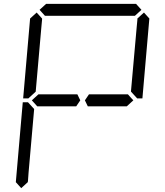

<svg xmlns="http://www.w3.org/2000/svg" viewBox="-20 -1020 856 995"><path d="M381 -531 396 -500 375 -469H374H353H352H242H178H173L145 -500L179 -531H184H231H358H359H380ZM136 -924 170 -955 198 -924V-918L194 -875L165 -545L127 -510H100ZM124 -76 90 -45 62 -76 98 -490H125L157 -455L128 -125L125 -83ZM185 -969 219 -1000H685L713 -969L679 -938H658H477H415H234H213ZM671 -500 637 -469H635H632H458H456H436H435L420 -500L441 -531H464H587H643L659 -513ZM692 -924 726 -955 754 -924 718 -510H691L659 -545V-550L688 -875L692 -918Z"/></svg>

Font: DSEG14 Classic
Style: Light Italic
Weight: 300
Designer: Keshikan(Twitter:@keshinomi_88pro)
Version: Version 0.46